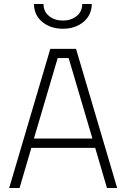

<svg xmlns="http://www.w3.org/2000/svg" viewBox="-20 -942 633 962"><path d="M26 0 232 -697H361L567 0H516L457 -201H137L78 0ZM269 -651 150 -248H443L324 -651ZM150 -922H198Q198 -884 226 -861.5Q254 -839 295 -839Q336 -839 364 -861.5Q392 -884 392 -922H440Q439 -866 398 -832Q357 -798 295 -798Q233 -798 192 -832Q151 -866 150 -922Z"/></svg>

Font: TitilliumText
Style: Light
Weight: 300
Designer: Accademia di Belle Arti di Urbino and others
Foundry: Accademia di Belle Arti di Urbino and others.
Version: Version 60.001